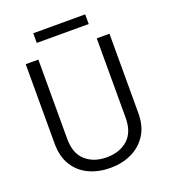

<svg xmlns="http://www.w3.org/2000/svg" viewBox="-155 -973 963 1094"><g transform="rotate(-20 326.5 -426.0)"><path d="M504.4 -710.9H581.5V-230Q581.5 -149.9 546.6 -96.7Q511.7 -43.5 454.1 -16.8Q396.5 9.8 327.1 9.8Q255.9 9.8 198.2 -16.8Q140.6 -43.5 107.2 -96.7Q73.7 -149.9 73.7 -230V-710.9H150.4V-230Q150.4 -141.6 199.7 -97.9Q249 -54.2 327.1 -54.2Q405.8 -54.2 455.1 -97.9Q504.4 -141.6 504.4 -230ZM489.3 -861.8V-803.2H174.3V-861.8Z"/></g></svg>

Font: Vazirmatn UI FD Light
Style: Regular
Weight: 300
Designer: Saber Rastikerdar
Foundry: Saber Rastikerdar
Version: Version 33.003